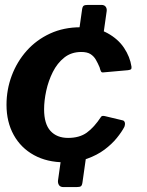

<svg xmlns="http://www.w3.org/2000/svg" viewBox="-20 -762 598 782"><path d="M316 -19.8Q314.3 -7.1 309.7 -3.6Q305 0 290.9 0H238.6Q225.9 0 220.5 -7.8Q215.2 -15.6 216.2 -26.5L234.4 -155.8Q235.9 -167.9 240.9 -171.2Q245.9 -174.4 258.4 -174.4H313.1Q325.2 -174.4 330.6 -167Q336 -159.5 334.3 -149.1L316 -19.8ZM396.2 -587.4Q394.5 -574.7 389.3 -571.1Q384.2 -567.6 370.1 -567.6H317.7Q305 -567.6 300 -575.3Q295 -583.1 296 -594.1L314.3 -723.3Q316 -735.4 320.9 -738.7Q325.7 -742 338.3 -742H392.9Q405.1 -742 410.5 -734.5Q415.9 -727 414.5 -716.6L396.2 -587.4ZM308.1 -651Q373.8 -651 417.4 -627.2Q461.1 -603.3 485.3 -566.9Q509.6 -530.4 515.5 -490.7Q516.4 -483.1 513.7 -480.3Q511.1 -477.4 501.3 -476.1L400 -467.1Q393.7 -466.1 390.9 -472Q388 -478 385.7 -487.7Q378.4 -505 370.2 -519.1Q361.9 -533.3 348.4 -541.8Q334.9 -550.3 311.1 -550.3Q270.5 -550.3 241.9 -527.6Q213.3 -504.9 195.1 -468.7Q177 -432.5 168.3 -392.2Q159.6 -351.9 159.6 -316.7Q159.6 -257.4 185.5 -228.8Q211.5 -200.3 257.3 -200.3Q303.6 -200.3 333.4 -221.7Q363.3 -243.2 391.9 -286.6Q395.8 -291.9 407.6 -289L479.2 -271.9Q485.5 -270.9 488.1 -263.8Q490.6 -256.8 486.5 -245.2Q475.9 -224.8 455.7 -199.9Q435.6 -175.1 405.5 -152.5Q375.3 -130 334.6 -115.5Q293.9 -101 242.7 -101Q171.6 -101 118.3 -130.3Q65 -159.6 35.8 -212.4Q6.5 -265.3 6.5 -335.1Q6.5 -397 27.8 -453.9Q49.2 -510.8 88.7 -555.3Q128.3 -599.7 184 -625.4Q239.7 -651 308.1 -651Z"/></svg>

Font: Libre Franklin Thin
Style: Italic
Weight: 100
Italic angle: -8°
Designer: Pablo Impallari, Rodrigo Fuenzalida, Nhung Nguyen
Foundry: Impallari Type
Version: Version 3.000